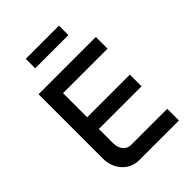

<svg xmlns="http://www.w3.org/2000/svg" viewBox="-246 -978 1092 1092"><g transform="rotate(-45 300.0 -432.0)"><path d="M76 -670V-153C76 -67 134 0 217 0H535V-94H244C206 -94 179 -127 179 -172V-288H522V-382H179V-576H537V-670ZM167 -788H434V-864H167Z"/></g></svg>

Font: LT Wave Mono Medium
Style: Regular
Weight: 500
Designer: Daniel Lyons
Version: Version 2.5 (Glyphs App)